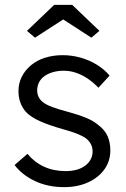

<svg xmlns="http://www.w3.org/2000/svg" viewBox="-20 -760 519 790"><path d="M40 -81 93 -127Q122 -92 161.5 -74Q201 -56 250 -56Q275 -56 295 -61.5Q315 -67 330 -78Q345 -89 353 -104Q361 -119 361 -137Q361 -170 332 -192Q319 -201 295 -210.5Q271 -220 237 -229Q181 -245 144 -261.5Q107 -278 86 -300Q71 -318 63.5 -339Q56 -360 56 -385Q56 -417 69.5 -444Q83 -471 107.5 -491.5Q132 -512 165.5 -522.5Q199 -533 238 -533Q275 -533 311 -523Q347 -513 378 -494Q409 -475 431 -449L385 -399Q366 -419 343 -435Q320 -451 294.5 -460Q269 -469 242 -469Q218 -469 197.5 -463Q177 -457 162.5 -446.5Q148 -436 140.5 -421Q133 -406 133 -388Q133 -373 139 -361Q145 -349 156 -340Q170 -329 195.5 -319.5Q221 -310 259 -300Q303 -288 333.5 -275.5Q364 -263 384 -246Q411 -226 422.5 -200Q434 -174 434 -141Q434 -97 409.5 -63Q385 -29 342 -9.5Q299 10 244 10Q177 10 124 -15Q71 -40 40 -81ZM203 -740H277L389 -633L356 -605L240 -680L124 -605L91 -633Z"/></svg>

Font: Our Lexend Light
Style: Regular
Weight: 300
Designer: Bonnie Shaver-Troup, Thomas Jockin
Foundry: Lexend
Version: Version 1.007